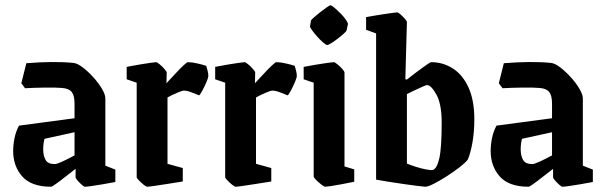

<svg xmlns="http://www.w3.org/2000/svg" viewBox="-20 -699 2288 729"><path d="M174 10Q99 10 64.5 -29Q30 -68 30 -126Q30 -149 35 -174Q40 -199 52 -222L263 -250V-305Q263 -336 252.5 -349.5Q242 -363 216 -365Q194 -367 152 -366.5Q110 -366 75 -364L61 -383L80 -459Q130 -463 175.5 -463.5Q221 -464 260 -460Q275 -458 295 -442.5Q315 -427 334.5 -405.5Q354 -384 367 -362Q380 -340 380 -325V-70L418 -55V-8Q396 -4 371 0.5Q346 5 327 7.5Q308 10 302 10Q299 10 290.5 2.5Q282 -5 274.5 -13.5Q267 -22 267 -26V-58Q247 -43 227 -27Q207 -11 192 -0.5Q177 10 174 10ZM144 -132Q144 -108 153 -92Q162 -76 188 -76Q196 -76 217.5 -86Q239 -96 263 -109V-197L149 -172Q144 -154 144 -132Z M539 10Q535 10 525.5 2.5Q516 -5 507.5 -14Q499 -23 499 -26V-385L461 -398V-445Q461 -445 476.5 -448Q492 -451 513 -454.5Q534 -458 551.5 -460.5Q569 -463 573 -463Q576 -463 586 -455Q596 -447 604.5 -437Q613 -427 613 -424L612 -383Q629 -401 646.5 -420Q664 -439 677 -451Q690 -463 693 -463Q708 -463 730 -458Q752 -453 763 -449Q765 -444 768 -431.5Q771 -419 771 -411Q771 -404 763.5 -386.5Q756 -369 747.5 -353.5Q739 -338 736 -337Q728 -340 709.5 -347.5Q691 -355 678 -355Q672 -355 652 -346.5Q632 -338 616 -329V-77L674 -61V-10Q674 -10 655.5 -7Q637 -4 611.5 0Q586 4 565 7Q544 10 539 10Z M875 10Q871 10 861.5 2.5Q852 -5 843.5 -14Q835 -23 835 -26V-385L797 -398V-445Q797 -445 812.5 -448Q828 -451 849 -454.5Q870 -458 887.5 -460.5Q905 -463 909 -463Q912 -463 922 -455Q932 -447 940.5 -437Q949 -427 949 -424L948 -383Q965 -401 982.5 -420Q1000 -439 1013 -451Q1026 -463 1029 -463Q1044 -463 1066 -458Q1088 -453 1099 -449Q1101 -444 1104 -431.5Q1107 -419 1107 -411Q1107 -404 1099.5 -386.5Q1092 -369 1083.5 -353.5Q1075 -338 1072 -337Q1064 -340 1045.5 -347.5Q1027 -355 1014 -355Q1008 -355 988 -346.5Q968 -338 952 -329V-77L1010 -61V-10Q1010 -10 991.5 -7Q973 -4 947.5 0Q922 4 901 7Q880 10 875 10Z M1161 -622Q1162 -624 1172 -633Q1182 -642 1195.5 -652.5Q1209 -663 1220.5 -671Q1232 -679 1234 -679Q1239 -679 1250 -669.5Q1261 -660 1273.5 -647.5Q1286 -635 1294 -623Q1302 -611 1301 -607L1296 -584Q1295 -580 1285 -571Q1275 -562 1262 -552Q1249 -542 1237.5 -535Q1226 -528 1223 -528Q1218 -528 1207 -537.5Q1196 -547 1184.5 -560Q1173 -573 1165 -584Q1157 -595 1157 -599ZM1215 10Q1211 10 1200.5 2Q1190 -6 1180.5 -15.5Q1171 -25 1171 -29V-385L1133 -398V-445Q1133 -445 1149 -448Q1165 -451 1186 -454.5Q1207 -458 1225 -460.5Q1243 -463 1248 -463Q1251 -463 1261 -455Q1271 -447 1279.5 -437.5Q1288 -428 1288 -423V-67L1325 -56V-9Q1325 -9 1310 -6Q1295 -3 1274.5 1Q1254 5 1236.5 7.5Q1219 10 1215 10Z M1617 -463Q1662 -463 1699.5 -439Q1737 -415 1759 -366.5Q1781 -318 1781 -246Q1781 -197 1773.5 -156Q1766 -115 1756 -93Q1747 -81 1725 -64Q1703 -47 1676.5 -30Q1650 -13 1627.5 -1.5Q1605 10 1595 10Q1590 10 1566 7Q1542 4 1511 -0.5Q1480 -5 1451.5 -9.5Q1423 -14 1408 -17V-572L1370 -586V-634Q1380 -636 1398 -639Q1416 -642 1435.5 -645Q1455 -648 1470 -650Q1485 -652 1488 -652Q1492 -652 1500.5 -644.5Q1509 -637 1517 -628Q1525 -619 1525 -615L1519 -398L1525 -397Q1540 -409 1560.5 -424.5Q1581 -440 1597.5 -451.5Q1614 -463 1617 -463ZM1601 -376Q1598 -376 1583.5 -369.5Q1569 -363 1552 -355Q1535 -347 1525 -342V-78Q1539 -72 1559.5 -65.5Q1580 -59 1598.5 -55.5Q1617 -52 1624 -54Q1639 -59 1648 -98Q1657 -137 1657 -233Q1657 -304 1637 -340Q1617 -376 1601 -376Z M1987 10Q1912 10 1877.5 -29Q1843 -68 1843 -126Q1843 -149 1848 -174Q1853 -199 1865 -222L2076 -250V-305Q2076 -336 2065.5 -349.5Q2055 -363 2029 -365Q2007 -367 1965 -366.5Q1923 -366 1888 -364L1874 -383L1893 -459Q1943 -463 1988.5 -463.5Q2034 -464 2073 -460Q2088 -458 2108 -442.5Q2128 -427 2147.5 -405.5Q2167 -384 2180 -362Q2193 -340 2193 -325V-70L2231 -55V-8Q2209 -4 2184 0.5Q2159 5 2140 7.5Q2121 10 2115 10Q2112 10 2103.5 2.5Q2095 -5 2087.5 -13.5Q2080 -22 2080 -26V-58Q2060 -43 2040 -27Q2020 -11 2005 -0.5Q1990 10 1987 10ZM1957 -132Q1957 -108 1966 -92Q1975 -76 2001 -76Q2009 -76 2030.5 -86Q2052 -96 2076 -109V-197L1962 -172Q1957 -154 1957 -132Z"/></svg>

Font: Grenze Gotisch SemiBold
Style: Regular
Weight: 600
Designer: Renata Polastri
Foundry: Omnibus-Type
Version: Version 1.001